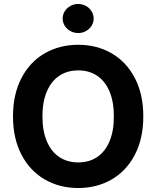

<svg xmlns="http://www.w3.org/2000/svg" viewBox="-20 -944 793 974"><path d="M377 9.8Q282.2 9.8 207 -33.7Q131.8 -77.1 88.9 -159.4Q45.9 -241.7 45.9 -353.5Q45.9 -465.8 88.9 -548.1Q131.8 -630.4 207 -673.6Q282.2 -716.8 377 -716.8Q471.2 -716.8 546.1 -673.6Q621.1 -630.4 664.1 -548.1Q707 -465.8 707 -353.5Q707 -241.2 664.1 -158.9Q621.1 -76.7 546.1 -33.4Q471.2 9.8 377 9.8ZM377 -586.9Q321.8 -586.9 281 -559.8Q240.2 -532.7 217.8 -480.2Q195.3 -427.7 195.3 -353.5Q195.3 -279.3 217.8 -226.8Q240.2 -174.3 281 -147.2Q321.8 -120.1 377 -120.1Q432.1 -120.1 472.7 -147.2Q513.2 -174.3 535.4 -226.6Q557.6 -278.8 557.6 -353.5Q557.6 -428.2 535.4 -480.5Q513.2 -532.7 472.7 -559.8Q432.1 -586.9 377 -586.9ZM297.9 -849.6Q297.9 -869.6 308.3 -886.7Q318.8 -903.8 337.2 -913.8Q355.5 -923.8 377 -923.8Q397.9 -923.8 416 -913.8Q434.1 -903.8 444.6 -886.7Q455.1 -869.6 455.1 -849.6Q455.1 -830.1 444.6 -813.2Q434.1 -796.4 416 -786.4Q397.9 -776.4 377 -776.4Q355.5 -776.4 337.2 -786.4Q318.8 -796.4 308.3 -813.2Q297.9 -830.1 297.9 -849.6Z"/></svg>

Font: Pretendard JP
Style: Bold
Weight: 700
Designer: Base glyphs from Inter by Rasmus Andersson; Hangeul glyphs from Noto Sans CJK(Source Han Sans) by Jang Soo-young and Kan
Foundry: Kil Hyung-jin
Version: Version 1.309